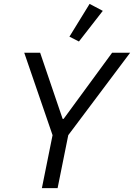

<svg xmlns="http://www.w3.org/2000/svg" viewBox="-20 -970 691 990"><path d="M277 0H196L251 -273L105 -698H187L303 -357H308L558 -698H651L332 -273ZM510 -914 387 -756 338 -781 442 -950Z"/></svg>

Font: IBM Plex Sans
Style: Italic
Weight: 400
Italic angle: -11.31°
Designer: Mike Abbink, Paul van der Laan, Pieter van Rosmalen
Foundry: Bold Monday
Version: Version 3.201